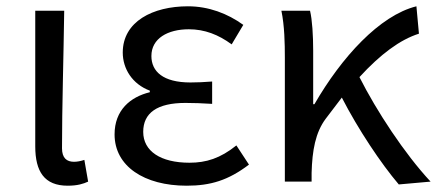

<svg xmlns="http://www.w3.org/2000/svg" viewBox="-20 -577 1388 610"><path d="M195 13C226 13 245 7 260 0L248 -69C236 -65 225 -63 215 -63C192 -63 177 -75 177 -106C177 -237 182 -396 184 -543H92V-112C92 -32 121 13 195 13Z M573 13C649 13 705 -4 771 -54L731 -115C680 -74 635 -60 582 -60C490 -60 435 -97 435 -158C435 -218 479 -250 569 -250C596 -250 622 -249 654 -247V-318C627 -316 607 -315 585 -315C498 -315 461 -350 461 -399C461 -455 513 -484 580 -484C630 -484 674 -467 716 -436L753 -498C703 -534 643 -557 577 -557C466 -557 370 -509 370 -410C370 -359 400 -310 456 -289V-284C394 -269 344 -227 344 -150C344 -49 438 13 573 13Z M1247 9 1348 0C1265 -89 1176 -225 1122 -332C1189 -405 1251 -451 1311 -470L1303 -557C1186 -528 1065 -395 979 -246H975V-416C975 -464 972 -514 965 -543H874C884 -495 885 -438 885 -394V0H970V-28C972 -99 982 -156 1015 -200L1066 -267C1118 -166 1190 -58 1247 9Z"/></svg>

Font: ChiuKong Gothic CL
Style: Regular
Weight: 400
Designer: Ryoko NISHIZUKA 西塚涼子 (kana, bopomofo & ideographs); Paul D. Hunt (Latin, Greek & Cyrillic); Sandoll Communications 산돌커뮤니
Foundry: Adobe
Version: Version 1.300